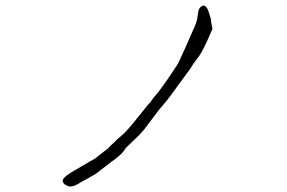

<svg xmlns="http://www.w3.org/2000/svg" viewBox="-20 -676 1040 695"><path d="M289 -25Q279 -21 264 -11Q250 -3 246 -3Q236 0 231 -1Q223 -3 215 -8Q207 -15 207 -21.5Q207 -28 215 -35Q219 -40 238 -52Q245 -56 255 -62Q321 -101 324 -102Q342 -117 361 -131Q373 -140 374 -142Q374 -143 399 -166Q406 -174 408 -175Q412 -178 421 -186Q439 -200 494 -270Q521 -304 523 -305Q525 -306 525 -306Q525 -306 526 -308Q532 -319 550 -339Q555 -344 588 -391L624 -445Q625 -446 649 -499Q676 -560 678 -565Q691 -592 694 -609Q696 -622 698 -635Q700 -642 701 -644Q705 -650 709 -653Q716 -657 719 -656Q728 -651 733 -640Q744 -607 744 -604Q743 -601 749 -571Q725 -515 711 -490Q704 -476 691 -460Q679 -445 670 -429Q668 -426 629 -373Q590 -319 583 -311Q577 -304 556 -279Q507 -214 500 -205Q485 -187 464 -168Q436 -142 433 -137Q430 -133 427 -128Q424 -124 419 -119Q402 -103 376 -85Q372 -82 331 -50Q325 -45 315 -40Z"/></svg>

Font: ToneOZ-Pinyin-Tsuipita-TC
Style: Regular
Weight: 400
Designer: ÂÆ£ÂøóÂáåJeffrey Xuan(jeffreyx@gmail.com, ToneOZ.com) ÈòøÂù§(cjkFonts)
Foundry: ToneOZ
Version: Version 0.24071